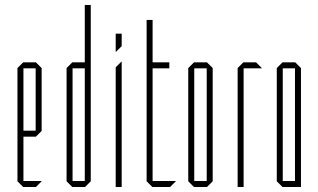

<svg xmlns="http://www.w3.org/2000/svg" viewBox="-20 -750 1277 770"><path d="M73 0 50 -23V-24H147V-23L124 0ZM50 -24V-477L73 -500H74V-24ZM74 -202V-226H123V-202ZM74 -476V-500H124L147 -477V-476ZM123 -202V-476H147V-225L124 -202Z M343 -477 320 -500V-730H344V-477ZM271 -476V-500H321L344 -477V-476ZM270 0 247 -23V-24H320V0ZM247 -24V-477L270 -500H271V-24ZM320 0V-476H344V-23L321 0Z M444 0V-480L467 -503H468V0ZM444 -542V-615H468V-565L445 -542Z M568 -476V-670H592V-500L569 -476ZM569 -476 592 -500H659V-476ZM591 0 568 -23V-476H592V0ZM592 0V-24H685V-23L662 0Z M759 -476V-500H810L833 -477V-476ZM758 0 735 -23V-24H809V0ZM735 -24V-477L758 -500H759V-24ZM809 0V-476H833V-23L810 0Z M933 0V-477L956 -500H957V0ZM957 -476V-500H1007L1030 -477V-476Z M1114 -476V-500H1164L1187 -477V-476ZM1113 0 1090 -23V-24H1163V0ZM1090 -24V-477L1113 -500H1114V-24ZM1163 0V-476H1187V0Z"/></svg>

Font: Foldit Thin
Style: Regular
Weight: 100
Designer: Sophia Tai
Foundry: Sophia Tai
Version: Version 1.003